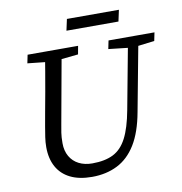

<svg xmlns="http://www.w3.org/2000/svg" viewBox="-90 -901 946 1000"><g transform="rotate(-10 383.5 -401.5)"><path d="M209 -613 87 -626 96 -670H363L355 -626L230 -613ZM317 15Q249 15 202.5 -8Q156 -31 132 -74.5Q108 -118 108 -179Q108 -205 112 -231.5Q116 -258 121 -287L134 -360Q144 -412 153 -463.5Q162 -515 171 -567Q180 -619 188 -670H276L206 -283Q202 -261 198.5 -239.5Q195 -218 195 -184Q195 -144 212 -114.5Q229 -85 259.5 -69.5Q290 -54 330 -54Q397 -54 441 -76Q485 -98 512.5 -151Q540 -204 557 -296L627 -670H682L608 -276Q589 -172 549.5 -108Q510 -44 451 -14.5Q392 15 317 15ZM631 -613 515 -626 524 -670H767L758 -626L653 -613ZM317 -758 330 -818H605L592 -758Z"/></g></svg>

Font: Source Serif 4 18pt
Style: Italic
Weight: 400
Italic angle: -12°
Designer: Frank Grießhammer
Foundry: Adobe Systems Incorporated
Version: Version 4.004;hotconv 1.0.116;makeotfexe 2.5.65601